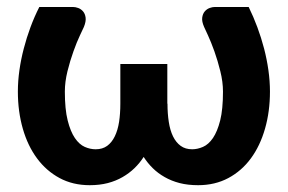

<svg xmlns="http://www.w3.org/2000/svg" viewBox="-20 -536 845 564"><path d="M710.5 -515.5Q724.5 -487 736 -456Q747.5 -425 755.8 -393.2Q764 -361.5 768.5 -329.5Q773 -297.5 773 -267Q773 -208.5 758.5 -158Q744 -107.5 717 -70.8Q690 -34 650.8 -13Q611.5 8 562 8Q532 8 507.8 1.8Q483.5 -4.5 463.8 -15.8Q444 -27 428.8 -42Q413.5 -57 402 -75Q390.5 -57 375 -42Q359.5 -27 340 -15.8Q320.5 -4.5 296.5 1.8Q272.5 8 243.5 8Q194 8 155 -13Q116 -34 88.8 -70.8Q61.5 -107.5 47 -158Q32.5 -208.5 32.5 -267Q32.5 -297.5 37 -329.5Q41.5 -361.5 49.8 -393.2Q58 -425 69.5 -456Q81 -487 95.5 -515.5H194.5Q201.5 -515.5 209.8 -512.5Q218 -509.5 224 -502.5Q230 -495.5 231.5 -484.2Q233 -473 226.5 -457Q224 -451.5 214.8 -432Q205.5 -412.5 195.8 -385.2Q186 -358 178.2 -326.8Q170.5 -295.5 170.5 -267Q170.5 -215 178.8 -182.2Q187 -149.5 200 -130.5Q213 -111.5 229 -104.5Q245 -97.5 261 -97.5Q281 -97.5 294.8 -107.5Q308.5 -117.5 317.2 -135.5Q326 -153.5 329.8 -178Q333.5 -202.5 333.5 -231.5V-348H471.5V-231.5H472Q472 -202.5 475.8 -178Q479.5 -153.5 488.2 -135.5Q497 -117.5 510.8 -107.5Q524.5 -97.5 544.5 -97.5Q560 -97.5 576.2 -104.5Q592.5 -111.5 605.5 -130.5Q618.5 -149.5 626.8 -182.2Q635 -215 635 -267Q635 -295.5 627.2 -326.8Q619.5 -358 609.8 -385.2Q600 -412.5 591 -432Q582 -451.5 579.5 -457Q572.5 -473 574 -484.2Q575.5 -495.5 581.5 -502.5Q587.5 -509.5 595.8 -512.5Q604 -515.5 611 -515.5Z"/></svg>

Font: Lato 2
Style: Regular
Weight: 800
Designer: Lukasz Dziedzic with Adam Twardoch and Botio Nikoltchev
Foundry: tyPoland Lukasz Dziedzic
Version: Version 2.015; 2015-08-06; http://www.latofonts.com/